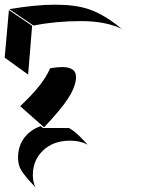

<svg xmlns="http://www.w3.org/2000/svg" viewBox="-75 -846 635 819"><path d="M271 -756Q375 -756 444 -723L424 -739Q360 -788 303 -807Q246 -826 160 -826Q77 -826 -35 -807L68 -737Q163 -756 271 -756ZM45 -528 62 -736 -37 -803 -55 -600ZM249 -510Q254 -560 190 -560Q171 -560 139 -555Q123 -518 92.5 -479.5Q62 -441 11 -393L113 -303Q184 -378 214.5 -424.5Q245 -471 249 -510ZM219 -300H108L99 -308Q55 -293 28.5 -258Q2 -223 2 -174Q2 -141 16.5 -118Q31 -95 66 -58L76 -47Q65 -72 65 -99Q65 -163 109 -204.5Q153 -246 224 -246Q267 -246 299 -229L275 -254Q245 -286 219 -300Z"/></svg>

Font: FFF_HK Layer Middle
Style: Regular
Weight: 400
Italic angle: -5°
Designer: bBox Type GmbH
Foundry: bBox Type GmbH
Version: Version 0.002